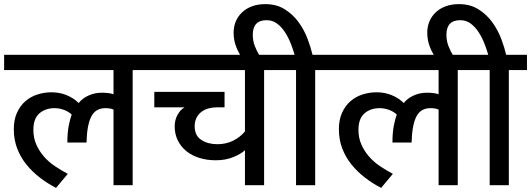

<svg xmlns="http://www.w3.org/2000/svg" viewBox="-30 -899 2578 932"><path d="M318 -343Q302 -358 279.5 -366Q257 -374 235 -374Q190 -374 161 -348.5Q132 -323 132 -269Q132 -230 146 -198Q160 -166 183 -139.5Q206 -113 236.5 -92.5Q267 -72 299 -55L242 13Q201 -8 164 -36.5Q127 -65 98.5 -100Q70 -135 53.5 -178Q37 -221 37 -272Q37 -318 52.5 -352Q68 -386 93.5 -408Q119 -430 152 -440.5Q185 -451 220 -451Q259 -451 292.5 -437.5Q326 -424 352 -399Q370 -422 400 -435.5Q430 -449 465 -449Q481 -449 497 -447Q513 -445 521 -441V-559H-10V-633H702V-559H614V0H521V-367Q507 -374 481 -374Q434 -374 413 -333Q392 -292 390 -207H297Q297 -254 303.5 -288Q310 -322 318 -343Z M719 -378V-453H1060V-378H1027Q972 -378 943.5 -352.5Q915 -327 915 -286Q915 -241 947 -220Q979 -199 1025 -199Q1067 -199 1101.5 -216Q1136 -233 1159 -261V-559H682V-633H1340V-559H1252V0H1159V-170Q1142 -153 1104 -137Q1066 -121 1017 -121Q974 -121 937.5 -132.5Q901 -144 874.5 -165.5Q848 -187 833 -217.5Q818 -248 818 -285Q818 -317 832 -342Q846 -367 866 -378Z M1407 -559H1320V-633H1400Q1393 -658 1381.5 -687.5Q1370 -717 1353.5 -742.5Q1337 -768 1315 -784.5Q1293 -801 1264 -801Q1197 -801 1197 -730Q1197 -701 1207 -675Q1217 -649 1231 -628L1170 -588L1151 -611Q1132 -634 1118 -668Q1104 -702 1104 -740Q1104 -770 1114.5 -795Q1125 -820 1145 -839Q1165 -858 1193.5 -868.5Q1222 -879 1258 -879Q1313 -879 1353 -853.5Q1393 -828 1420 -790.5Q1447 -753 1463 -710.5Q1479 -668 1487 -633H1588V-559H1500V0H1407Z M1896 -343Q1880 -358 1857.5 -366Q1835 -374 1813 -374Q1768 -374 1739 -348.5Q1710 -323 1710 -269Q1710 -230 1724 -198Q1738 -166 1761 -139.5Q1784 -113 1814.5 -92.5Q1845 -72 1877 -55L1820 13Q1779 -8 1742 -36.5Q1705 -65 1676.5 -100Q1648 -135 1631.5 -178Q1615 -221 1615 -272Q1615 -318 1630.5 -352Q1646 -386 1671.5 -408Q1697 -430 1730 -440.5Q1763 -451 1798 -451Q1837 -451 1870.5 -437.5Q1904 -424 1930 -399Q1948 -422 1978 -435.5Q2008 -449 2043 -449Q2059 -449 2075 -447Q2091 -445 2099 -441V-559H1568V-633H2280V-559H2192V0H2099V-367Q2085 -374 2059 -374Q2012 -374 1991 -333Q1970 -292 1968 -207H1875Q1875 -254 1881.5 -288Q1888 -322 1896 -343Z M2347 -559H2260V-633H2340Q2333 -658 2321.5 -687.5Q2310 -717 2293.5 -742.5Q2277 -768 2255 -784.5Q2233 -801 2204 -801Q2137 -801 2137 -730Q2137 -701 2147 -675Q2157 -649 2171 -628L2110 -588L2091 -611Q2072 -634 2058 -668Q2044 -702 2044 -740Q2044 -770 2054.5 -795Q2065 -820 2085 -839Q2105 -858 2133.5 -868.5Q2162 -879 2198 -879Q2253 -879 2293 -853.5Q2333 -828 2360 -790.5Q2387 -753 2403 -710.5Q2419 -668 2427 -633H2528V-559H2440V0H2347Z"/></svg>

Font: Ek Mukta Medium
Style: Regular
Weight: 500
Designer: Girish Dalvi and Yashodeep Gholap
Foundry: Ek Type
Version: Version 2.538;PS 1.002;hotconv 16.6.51;makeotf.lib2.5.65220;